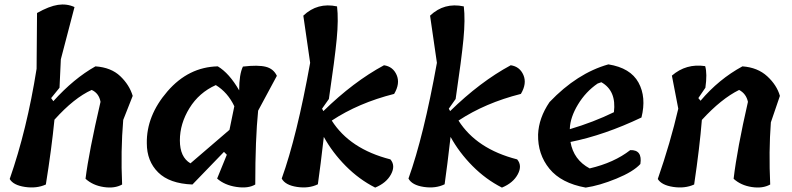

<svg xmlns="http://www.w3.org/2000/svg" viewBox="-20 -851 3593 871"><path d="M582 -416 539 -307Q527 -165 534 -14Q500 5 450.5 -2.5Q401 -10 368 -40Q383 -161 436 -389Q429 -428 396 -443Q316 -407 227 -308Q214 -176 188 -14Q146 5 93 -3Q40 -11 24 -39Q102 -262 146 -539L148 -792Q203 -823 243 -829Q283 -835 318 -819L256 -582L250 -453L212 -406L222 -392Q315 -495 413 -550Q484 -545 525.5 -505.5Q567 -466 582 -416Z M996 -162 853 -14Q749 -18 697.5 -69Q646 -120 646 -201Q644 -326 739.5 -436.5Q835 -547 968 -550Q1020 -519 1065 -441V-442Q1065 -514 1082 -549Q1151 -557 1186 -548Q1221 -539 1236 -507L1151 -349Q1138 -220 1138 -14Q1106 5 1052.5 -3Q999 -11 965 -41L1009 -149ZM844 -110Q906 -163 1021 -262L1043 -369Q1013 -432 959 -465Q883 -431 839.5 -360.5Q796 -290 796 -214Q796 -138 844 -110Z M1441 -358 1447 -347Q1583 -480 1722 -555Q1763 -549 1779.5 -510.5Q1796 -472 1768 -425Q1606 -384 1485 -304Q1567 -175 1751 -128Q1775 -100 1754 -60.5Q1733 -21 1682 0Q1609 -37 1548.5 -98Q1488 -159 1449 -230Q1434 -99 1422 -15Q1381 5 1327.5 -3Q1274 -11 1258 -41Q1327 -233 1387 -566L1356 -780Q1420 -841 1509 -822Q1516 -763 1507.5 -674Q1499 -585 1472 -402Z M2016 -358 2022 -347Q2158 -480 2297 -555Q2338 -549 2354.5 -510.5Q2371 -472 2343 -425Q2181 -384 2060 -304Q2142 -175 2326 -128Q2350 -100 2329 -60.5Q2308 -21 2257 0Q2184 -37 2123.5 -98Q2063 -159 2024 -230Q2009 -99 1997 -15Q1956 5 1902.5 -3Q1849 -11 1833 -41Q1902 -233 1962 -566L1931 -780Q1995 -841 2084 -822Q2091 -763 2082.5 -674Q2074 -585 2047 -402Z M2740 -559Q2840 -543 2876.5 -476.5Q2913 -410 2890 -318Q2722 -238 2568 -207Q2582 -126 2655 -87Q2766 -113 2839 -170Q2895 -172 2885 -107Q2853 -72 2776 -40.5Q2699 -9 2637 0Q2526 -20 2472.5 -85.5Q2419 -151 2421 -241Q2424 -316 2473 -388Q2598 -519 2740 -559ZM2565 -268V-265Q2673 -297 2765 -342Q2777 -439 2708 -478L2691 -472Q2637 -435 2602 -377Q2567 -319 2565 -268Z M3518 -416 3477 -296Q3467 -164 3474 -14Q3440 5 3390.5 -2.5Q3341 -10 3308 -40Q3324 -175 3373 -389Q3365 -426 3333 -443Q3252 -403 3164 -307Q3154 -183 3129 -14Q3087 5 3034 -3Q2981 -11 2964 -39Q3021 -203 3057 -358L3028 -508Q3093 -564 3179 -551Q3189 -517 3180 -453L3148 -406L3158 -394Q3241 -492 3348 -550Q3417 -545 3460.5 -505Q3504 -465 3518 -416Z"/></svg>

Font: Tillana SemiBold
Style: Regular
Weight: 600
Designer: Lipi Raval (Devanagari, Latin), Jonny Pinhorn (Latin)
Foundry: Indian Type Foundry
Version: Version 2.003;PS 1.0;hotconv 1.0.79;makeotf.lib2.5.61930; tt